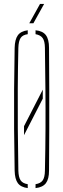

<svg xmlns="http://www.w3.org/2000/svg" viewBox="-20 -959 324 983"><path d="M122 4Q86.5 -0.5 71.2 -21.5Q56 -42.5 55 -85Q53 -197.5 52.2 -298.5Q51.5 -399.5 52.2 -500.5Q53 -601.5 55 -714Q56 -757 71.2 -778.2Q86.5 -799.5 122 -804V-784Q96 -780.5 85.5 -764.5Q75 -748.5 74 -714Q71.5 -604 71 -503.8Q70.5 -403.5 71.2 -301.5Q72 -199.5 74 -85Q75 -51.5 85.5 -35.8Q96 -20 122 -16ZM162 4V-16Q188 -20 198.8 -35.8Q209.5 -51.5 210 -85Q212.5 -199.5 213 -301.5Q213.5 -403.5 212.5 -503.8Q211.5 -604 210 -714Q209.5 -748.5 198.5 -764Q187.5 -779.5 162 -784V-804Q199 -800.5 215 -779Q231 -757.5 231 -714Q232 -601.5 232.2 -500.5Q232.5 -399.5 232.2 -298.5Q232 -197.5 231 -85Q231 -42.5 215 -21.2Q199 0 162 4ZM103 -267V-313L199 -500V-454ZM130 -840 185 -939H206L151 -840Z"/></svg>

Font: Big Shoulders Stencil Display Thin
Style: Regular
Weight: 100
Designer: Patric King
Foundry: XO Type Co
Version: Version 1.000